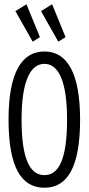

<svg xmlns="http://www.w3.org/2000/svg" viewBox="-20 -868 415 899"><path d="M133 -673 167 -694 104 -848 52 -816ZM253 -673 287 -694 224 -848 172 -816ZM188 11C295 11 355 -84 355 -308C355 -525 295 -627 188 -627C80 -627 20 -525 20 -308C20 -84 80 11 188 11ZM188 -48C123 -48 81 -117 81 -308C81 -490 123 -569 188 -569C253 -569 294 -490 294 -308C294 -117 253 -48 188 -48Z"/></svg>

Font: Inconsolata Condensed
Style: Regular
Weight: 400
Width: 3
Monospace: yes
Designer: Raph Levien, Cyreal, Brenton Simpson
Foundry: Raph Levien, Cyreal, Google
Version: Version 3.100